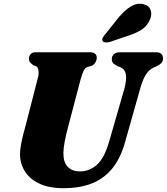

<svg xmlns="http://www.w3.org/2000/svg" viewBox="-20 -974 875 1007"><path d="M553 -233.5 632.5 -509Q645 -556.5 640 -584.2Q635 -612 608.5 -622.5L597.5 -626.5Q579 -635.5 572.5 -644Q566 -652.5 566.5 -665.5Q566.5 -680 577.5 -690Q588.5 -700 610 -700H798Q817 -700 826 -691.2Q835 -682.5 835 -668.5Q835 -651.5 825.2 -642.2Q815.5 -633 799 -625.5L789.5 -621.5Q762 -609.5 744.8 -582.2Q727.5 -555 713.5 -503L635.5 -227Q611 -141 567 -88.2Q523 -35.5 459.8 -11.2Q396.5 13 313 13Q236 13 185.2 -11.5Q134.5 -36 109.5 -77Q84.5 -118 85 -168Q85.5 -189 90.2 -215.5Q95 -242 101.8 -268.5Q108.5 -295 114.5 -316L178 -563Q184.5 -585 182 -603Q179.5 -621 170 -626.5L154.5 -632Q142 -641.5 136.8 -648.5Q131.5 -655.5 132 -668.5Q132.5 -681.5 141.5 -690.8Q150.5 -700 166 -700H449.5Q487.5 -700 487.5 -670.5Q487 -658 479.8 -645.8Q472.5 -633.5 458.5 -628L441 -623.5Q425.5 -618 418.8 -603.5Q412 -589 403.5 -560.5L339.5 -317Q325 -263.5 319 -230Q313 -196.5 312.5 -172.5Q312 -123.5 335.2 -99.2Q358.5 -75 399.5 -75Q448.5 -75 488 -109.5Q527.5 -144 553 -233.5ZM603.5 -884Q634.5 -920.5 665.8 -940Q697 -959.5 730.5 -952.5Q761.5 -946.5 770 -921Q778.5 -895.5 765.5 -869.5Q751.5 -838 724.8 -819.8Q698 -801.5 656 -788L556 -754Q544.5 -750.5 533.2 -751.5Q522 -752.5 518 -759.5Q514 -767.5 519 -776.5Q524 -785.5 532.5 -795Z"/></svg>

Font: Fraunces Wonky
Style: Italic
Weight: 900
Italic angle: -16°
Version: Version 1.000;[b76b70a41]